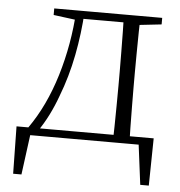

<svg xmlns="http://www.w3.org/2000/svg" viewBox="-50 -555 711 760"><g transform="rotate(5 306.0 -175.0)"><path d="M539 0H61L87 -23L63 158H30L27 -30H572L569 158H535L512 -23ZM412 0Q413 -24 413.5 -64.5Q414 -105 414.5 -148.5Q415 -192 415 -226V-283Q415 -316 414.5 -359.5Q414 -403 413.5 -443.5Q413 -484 412 -508H478Q477 -484 476.5 -443.5Q476 -403 475.5 -359.5Q475 -316 475 -283V-226Q475 -192 475.5 -148.5Q476 -105 476.5 -64.5Q477 -24 478 0ZM135 -482V-508H237V-470H227ZM445 -470V-508H564V-482L456 -470ZM74 -30Q139 -122 177 -247Q215 -372 223 -508H256Q251 -419 234 -331.5Q217 -244 186 -164Q172 -125 153.5 -88Q135 -51 112 -18V-6ZM237 -477V-508H447V-477Z"/></g></svg>

Font: Noto Serif HK ExtraLight
Style: Regular
Weight: 200
Designer: Ryoko NISHIZUKA 西塚涼子 (kana & ideographs); Frank Grießhammer (Latin, Greek & Cyrillic); Wenlong ZHANG 张文龙 (bopomofo); San
Foundry: Adobe
Version: Version 2.002-H1;hotconv 1.1.0;makeotfexe 2.6.0